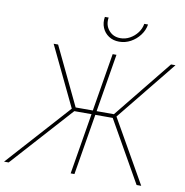

<svg xmlns="http://www.w3.org/2000/svg" viewBox="-117 -1027 1082 1120"><g transform="rotate(10 424.5 -467.0)"><path d="M518.6 -727.5 397.9 0H375.5L496.1 -727.5ZM-19 0 316.4 -373 146.5 -727.5H172.9L337.4 -383.8H564L841.8 -727.5H868.2L581.1 -373L793.5 0H766.1L561 -361.3H333.5L8.3 0ZM520 -805.7Q484.4 -805.7 458.3 -823Q432.1 -840.3 419.9 -869.4Q407.7 -898.4 413.6 -933.6H436Q428.7 -889.2 454.6 -858.2Q480.5 -827.1 523.9 -827.1Q553.2 -827.1 579.3 -841.6Q605.5 -856 623.8 -880.1Q642.1 -904.3 647 -933.6H669.4Q663.6 -898.4 641.6 -869.4Q619.6 -840.3 587.9 -823Q556.2 -805.7 520 -805.7Z"/></g></svg>

Font: Inter 20pt Thin
Style: Italic
Weight: 250
Italic angle: -9.3988°
Version: Version 4.001;git-66647c0bb